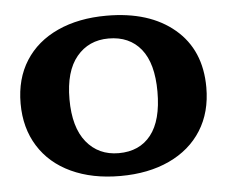

<svg xmlns="http://www.w3.org/2000/svg" viewBox="-42 -529 694 587"><g transform="rotate(-5 305.0 -236.0)"><path d="M20 -237Q20 -313 55 -368Q90 -423 154.5 -452.5Q219 -482 305 -482Q436 -482 513 -417Q590 -352 590 -237Q590 -161 555 -105.5Q520 -50 455.5 -20Q391 10 305 10Q219 10 154.5 -20Q90 -50 55 -106Q20 -162 20 -237ZM306 -60Q370 -60 405 -104.5Q440 -149 440 -237Q440 -324 404.5 -368Q369 -412 305 -412Q244 -412 207 -367.5Q170 -323 170 -237Q170 -151 207 -105.5Q244 -60 306 -60Z"/></g></svg>

Font: Raigarh
Style: Bold
Weight: 700
Designer: jaikishan Patel
Foundry: MagicType
Version: Version 1.000